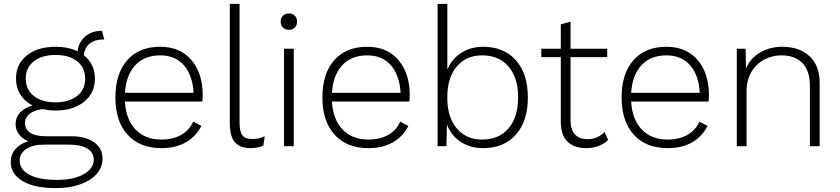

<svg xmlns="http://www.w3.org/2000/svg" viewBox="-20 -750 4309 985"><path d="M506 63Q506 108 475.5 142.5Q445 177 391 196Q337 215 268 215Q155 215 95 178.5Q35 142 35 82Q35 43 59 15Q83 -13 125 -25Q95 -38 77.5 -61Q60 -84 60 -112Q60 -148 83.5 -173Q107 -198 147 -209Q106 -230 84 -265.5Q62 -301 62 -347Q62 -421 117.5 -465.5Q173 -510 265 -510Q329 -510 378 -487Q384 -535 418 -563.5Q452 -592 503 -592L515 -548Q468 -548 441 -527Q414 -506 410 -467Q467 -421 467 -347Q467 -273 411.5 -228Q356 -183 265 -183Q234 -183 197 -190Q155 -185 131.5 -165.5Q108 -146 108 -119Q108 -87 135 -69Q162 -51 216 -51H345Q420 -51 463 -20Q506 11 506 63ZM265 -225Q335 -225 376 -258Q417 -291 417 -347Q417 -403 376 -435.5Q335 -468 265 -468Q195 -468 153.5 -435.5Q112 -403 112 -347Q112 -291 153 -258Q194 -225 265 -225ZM461 69Q461 33 428.5 12.5Q396 -8 334 -8H205Q148 -8 114.5 14.5Q81 37 81 74Q81 120 131 146.5Q181 173 273 173Q358 173 409.5 143.5Q461 114 461 69Z M1018 -229H621Q626 -137 675.5 -85.5Q725 -34 808 -34Q867 -34 909.5 -58Q952 -82 971 -126L1013 -104Q985 -49 933 -19.5Q881 10 808 10Q697 10 634.5 -59Q572 -128 572 -250Q572 -372 632.5 -441Q693 -510 802 -510Q904 -510 962 -442Q1020 -374 1020 -262Q1020 -245 1018 -229ZM621 -274H973Q968 -364 923.5 -415Q879 -466 802 -466Q721 -466 674 -415.5Q627 -365 621 -274Z M1209 -121Q1209 -75 1223.5 -56Q1238 -37 1272 -37Q1292 -37 1306 -40Q1320 -43 1338 -51L1331 -3Q1303 10 1265 10Q1211 10 1185 -20.5Q1159 -51 1159 -116V-730H1209Z M1420 -639Q1420 -658 1431.5 -669.5Q1443 -681 1462 -681Q1481 -681 1492.5 -669.5Q1504 -658 1504 -639Q1504 -620 1492.5 -608.5Q1481 -597 1462 -597Q1443 -597 1431.5 -608.5Q1420 -620 1420 -639ZM1487 0H1437V-500H1487Z M2080 -229H1683Q1688 -137 1737.5 -85.5Q1787 -34 1870 -34Q1929 -34 1971.5 -58Q2014 -82 2033 -126L2075 -104Q2047 -49 1995 -19.5Q1943 10 1870 10Q1759 10 1696.5 -59Q1634 -128 1634 -250Q1634 -372 1694.5 -441Q1755 -510 1864 -510Q1966 -510 2024 -442Q2082 -374 2082 -262Q2082 -245 2080 -229ZM1683 -274H2035Q2030 -364 1985.5 -415Q1941 -466 1864 -466Q1783 -466 1736 -415.5Q1689 -365 1683 -274Z M2688 -250Q2688 -128 2626.5 -59Q2565 10 2459 10Q2392 10 2343 -22.5Q2294 -55 2273 -112L2270 0H2225V-730H2275V-394Q2298 -448 2346.5 -479Q2395 -510 2459 -510Q2565 -510 2626.5 -441Q2688 -372 2688 -250ZM2638 -250Q2638 -351 2589 -408.5Q2540 -466 2453 -466Q2375 -466 2327 -413Q2279 -360 2275 -268V-232Q2279 -140 2327 -87Q2375 -34 2453 -34Q2540 -34 2589 -91.5Q2638 -149 2638 -250Z M3100 -32Q3080 -12 3051 -1Q3022 10 2987 10Q2926 10 2891.5 -23.5Q2857 -57 2857 -125V-457H2757V-500H2857V-625L2907 -639V-500H3095V-457H2907V-132Q2907 -85 2929.5 -60.5Q2952 -36 2995 -36Q3045 -36 3082 -73Z M3615 -229H3218Q3223 -137 3272.5 -85.5Q3322 -34 3405 -34Q3464 -34 3506.5 -58Q3549 -82 3568 -126L3610 -104Q3582 -49 3530 -19.5Q3478 10 3405 10Q3294 10 3231.5 -59Q3169 -128 3169 -250Q3169 -372 3229.5 -441Q3290 -510 3399 -510Q3501 -510 3559 -442Q3617 -374 3617 -262Q3617 -245 3615 -229ZM3218 -274H3570Q3565 -364 3520.5 -415Q3476 -466 3399 -466Q3318 -466 3271 -415.5Q3224 -365 3218 -274Z M4185 -324V0H4135V-308Q4135 -388 4096 -427Q4057 -466 3989 -466Q3941 -466 3900 -444Q3859 -422 3834.5 -380Q3810 -338 3810 -282V0H3760V-500H3805L3807 -399Q3831 -453 3880.5 -481.5Q3930 -510 3994 -510Q4080 -510 4132.5 -462Q4185 -414 4185 -324Z"/></svg>

Font: Work Sans Light
Style: Regular
Weight: 300
Designer: Wei Huang
Foundry: Wei Huang
Version: Version 1.500